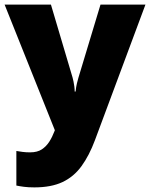

<svg xmlns="http://www.w3.org/2000/svg" viewBox="-21 -573 651 833"><path d="M-1 -553H200L294 -236Q296 -229 298 -219Q300 -209 301.5 -198Q303 -187 303 -176H307Q309 -196 312.5 -210.5Q316 -225 319 -235L415 -553H610L391 35Q366 102 332.5 148Q299 194 250 217Q201 240 128 240Q102 240 83 237.5Q64 235 50 232V82Q61 84 76.5 86Q92 88 109 88Q141 88 160.5 75Q180 62 193 41.5Q206 21 215 -3L217 -8Z"/></svg>

Font: Noto Sans Khmer Black
Style: Regular
Weight: 900
Version: Version 2.003